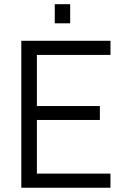

<svg xmlns="http://www.w3.org/2000/svg" viewBox="-20 -882 587 902"><path d="M153.3 -624V-383.8H449.2V-318.4H153.3V-66.4H499V0H80.1V-690.4H499V-624ZM237.3 -862.3H309.6V-772.5H237.3Z"/></svg>

Font: DINish
Style: Regular
Weight: 400
Designer: Bert Driehuis
Foundry: Playbeing
Version: Version 3.008; git-95204e4c-release